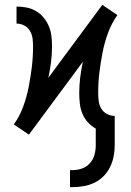

<svg xmlns="http://www.w3.org/2000/svg" viewBox="-20 -547 540 790"><path d="M268 223V153H278Q298 153 317 146.5Q336 140 349.5 125Q363 110 368.5 90.5Q374 71 374 51V-18Q356 -28 341.5 -44Q327 -60 319 -79.5Q311 -99 308.5 -120.5Q306 -142 306 -163Q306 -196 310 -228.5Q314 -261 321 -293L99 7L37 -35Q61 -69 75.5 -108.5Q90 -148 98 -189Q106 -230 111 -271.5Q116 -313 116 -355Q116 -372 114 -388.5Q112 -405 103.5 -419.5Q95 -434 80 -442Q65 -450 48 -450V-520Q69 -520 89.5 -516Q110 -512 128 -501.5Q146 -491 159.5 -474.5Q173 -458 181 -439Q189 -420 191.5 -399Q194 -378 194 -357Q194 -324 190 -291.5Q186 -259 179 -227L401 -527L463 -485Q439 -451 424.5 -411.5Q410 -372 402 -331Q394 -290 389 -248.5Q384 -207 384 -165Q384 -148 386 -131.5Q388 -115 396.5 -100.5Q405 -86 420 -78Q435 -70 452 -70V51Q452 74 447.5 97Q443 120 432.5 141Q422 162 405.5 178.5Q389 195 368 205Q347 215 324 219Q301 223 278 223Z"/></svg>

Font: Iosevka Fuck
Style: Regular
Weight: 400
Monospace: yes
Designer: Belleve Invis
Foundry: Belleve Invis
Version: Version 28.0.7; ttfautohint (v1.8.3)